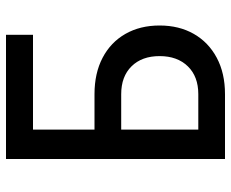

<svg xmlns="http://www.w3.org/2000/svg" viewBox="-85 -685 770 640"><g transform="rotate(-90 300.0 -365.0)"><path d="M90 0V-730H504V-640H188V-435H306Q376 -435 427.5 -408Q479 -381 507 -332Q535 -283 535 -218Q535 -153 507 -104Q479 -55 427.5 -27.5Q376 0 306 0ZM188 -89H306Q365 -89 399 -124Q433 -159 433 -218Q433 -277 399 -311.5Q365 -346 306 -346H188Z"/></g></svg>

Font: Pitagon Sans Mono Medium
Style: Regular
Weight: 500
Monospace: yes
Designer: Travis Tran
Foundry: Pitagon
Version: Version 1.001; ttfautohint (v1.8.4.7-5d5b);gftools[0.9.26]